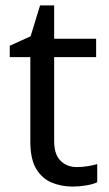

<svg xmlns="http://www.w3.org/2000/svg" viewBox="-20 -679 401 709"><path d="M264 -62Q284 -62 305 -65.5Q326 -69 339 -73V-6Q325 1 299 5.5Q273 10 249 10Q207 10 171.5 -4.5Q136 -19 114 -55Q92 -91 92 -156V-468H16V-510L93 -545L128 -659H180V-536H335V-468H180V-158Q180 -109 203.5 -85.5Q227 -62 264 -62Z"/></svg>

Font: Noto Sans Old Hungarian
Style: Regular
Weight: 400
Designer: Monotype Design Team
Foundry: Monotype Imaging Inc.
Version: Version 2.005; ttfautohint (v1.8.4.7-5d5b)